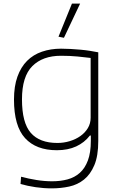

<svg xmlns="http://www.w3.org/2000/svg" viewBox="-20 -818 649 1057"><path d="M302 -616 376 -798H421L332 -610ZM265 219Q220 219 176 212.5Q132 206 93 195L96 155Q138 166 181.5 173Q225 180 267 180Q313 180 352 169.5Q391 159 419.5 133.5Q448 108 464 65Q480 22 480 -43V-72H475Q445 -33 399.5 -12Q354 9 293 9Q179 9 118 -57.5Q57 -124 57 -270Q57 -343 76 -396Q95 -449 129 -483Q163 -517 211 -533.5Q259 -550 316 -550Q340 -550 367.5 -548.5Q395 -547 423 -544.5Q451 -542 476 -538Q501 -534 521 -530V-42Q521 40 499.5 91Q478 142 442.5 170.5Q407 199 361 209Q315 219 265 219ZM296 -31Q331 -31 364 -41Q397 -51 422.5 -69Q448 -87 463.5 -112.5Q479 -138 479 -170V-499Q449 -503 406.5 -507Q364 -511 316 -511Q215 -511 158 -454Q101 -397 101 -271Q101 -142 149.5 -86.5Q198 -31 296 -31Z"/></svg>

Font: Encode Sans Wide
Style: Thin
Weight: 100
Designer: Pablo Impallari, Andres Torresi
Foundry: Pablo Impallari, Andres Torresi
Version: Version 1.000; ttfautohint (v1.00) -l 8 -r 50 -G 200 -x 14 -